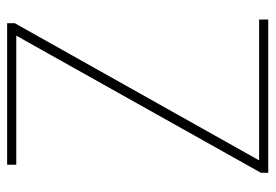

<svg xmlns="http://www.w3.org/2000/svg" viewBox="-134 -620 754 525"><g transform="rotate(-90 242.5 -357.0)"><path d="M452 0H33V-20L408 -689H55V-714H442V-693L67 -25H452Z"/></g></svg>

Font: Noto Sans Myanmar UI SemiCondensed Thin
Style: Regular
Weight: 100
Width: 4
Designer: Monotype Design Team
Foundry: Monotype Imaging Inc.
Version: Version 2.103; ttfautohint (v1.8.4.7-5d5b)